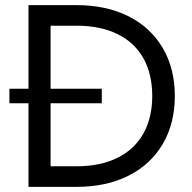

<svg xmlns="http://www.w3.org/2000/svg" viewBox="-20 -727 746 747"><path d="M376 -325.2H16.6V-381.8H376ZM90.8 -707H176.8V0H90.8ZM174.8 -80.1H278.3Q370.1 -80.1 436.5 -112.8Q502.9 -145.5 537.6 -207Q572.3 -268.6 572.3 -353.5Q572.3 -439.5 537.6 -501Q502.9 -562.5 436.5 -594.7Q370.1 -627 278.3 -627H174.8V-707H278.3Q393.6 -707 480 -663.6Q566.4 -620.1 613.3 -540Q660.2 -460 660.2 -353.5Q660.2 -247.1 613.3 -167Q566.4 -86.9 480 -43.5Q393.6 0 278.3 0H174.8Z"/></svg>

Font: Wanted Sans Std Variable
Style: Regular
Weight: 400
Designer: Original Design by Kil Hyung-jin and Kang Hanbin, Wanted Lab, Inc;
Foundry: Wanted Lab, Inc.
Version: Version 1.003;Glyphs 3.2 (3227)